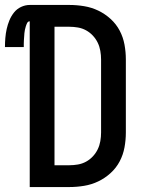

<svg xmlns="http://www.w3.org/2000/svg" viewBox="-60 -755 580 775"><path d="M60 0V-669Q53 -669 49.5 -662Q46 -655 44 -648Q42 -641 40.5 -634.5Q39 -628 38.5 -621Q38 -614 37.5 -607Q37 -600 36.5 -593Q36 -586 36 -579Q36 -572 36 -565H-40Q-40 -583 -38.5 -601.5Q-37 -620 -33 -638Q-29 -656 -22 -673Q-15 -690 -3.5 -704.5Q8 -719 25 -727Q42 -735 60 -735H220Q250 -735 280 -730Q310 -725 337 -712Q364 -699 386.5 -678.5Q409 -658 423 -631.5Q437 -605 442.5 -575Q448 -545 448 -515V-220Q448 -190 442.5 -160Q437 -130 423 -103.5Q409 -77 386.5 -56.5Q364 -36 337 -23Q310 -10 280 -5Q250 0 220 0ZM160 -88H220Q237 -88 254.5 -91Q272 -94 287.5 -102.5Q303 -111 315 -124Q327 -137 334.5 -152.5Q342 -168 345 -185.5Q348 -203 348 -220V-515Q348 -532 345 -549.5Q342 -567 334.5 -582.5Q327 -598 315 -611Q303 -624 287.5 -632.5Q272 -641 254.5 -644Q237 -647 220 -647H160Z"/></svg>

Font: Iosevka Semibold
Style: Regular
Weight: 600
Monospace: yes
Designer: Belleve Invis
Foundry: Belleve Invis
Version: Version 33.2.3; ttfautohint (v1.8.4)